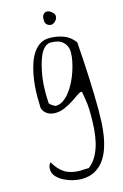

<svg xmlns="http://www.w3.org/2000/svg" viewBox="-150 -694 742 1158"><g transform="rotate(-15 220.5 -115.0)"><path d="M39.1 294.9Q39.1 281.2 41.5 273.4Q43.9 265.6 53.7 253.9Q81.1 303.7 119.1 326.7Q157.2 349.6 214.8 349.6Q216.8 349.6 224.6 349.1Q232.4 348.6 241.2 348.1Q250 347.7 257.3 347.7Q264.6 347.7 267.6 347.7Q300.8 321.3 319.3 285.6Q337.9 250 347.2 210Q356.4 169.9 359.4 127.9Q362.3 85.9 362.3 46.9Q362.3 25.4 361.8 7.8Q361.3 -9.8 359.4 -26.4Q357.4 -43 354.5 -62Q351.6 -81.1 346.7 -106.4Q346.7 -106.4 344.7 -107.4Q342.8 -108.4 340.8 -108.4Q333 -108.4 314.9 -95.7Q296.9 -83 272.5 -66.9Q248 -50.8 218.3 -38.1Q188.5 -25.4 158.2 -25.4Q145.5 -25.4 132.3 -28.8Q119.1 -32.2 108.9 -39.1Q98.6 -45.9 90.8 -56.2Q83 -66.4 80.1 -80.1Q80.1 -84 80.1 -94.2Q80.1 -104.5 79.6 -116.2Q79.1 -127.9 79.1 -138.7V-153.3Q79.1 -182.6 82 -216.8Q85 -251 91.8 -286.6Q98.6 -322.3 110.4 -356Q122.1 -389.6 140.1 -415.5Q158.2 -441.4 182.6 -456.5Q207 -471.7 240.2 -471.7Q285.2 -471.7 326.2 -457Q367.2 -442.4 396.5 -403.3Q400.4 -352.5 403.8 -295.9Q407.2 -239.3 409.7 -182.6Q412.1 -126 413.6 -72.8Q415 -19.5 415 23.4Q415 59.6 413.1 101.6Q411.1 143.6 404.3 185.1Q397.5 226.6 383.8 265.6Q370.1 304.7 346.7 335Q323.2 365.2 289.6 382.8Q255.9 400.4 207 400.4Q188.5 400.4 159.7 394Q130.9 387.7 104 374.5Q77.1 361.3 58.1 341.3Q39.1 321.3 39.1 294.9ZM134.8 -92.8Q136.7 -89.8 141.6 -85Q146.5 -80.1 152.8 -76.2Q159.2 -72.3 164.6 -69.3Q169.9 -66.4 173.8 -66.4Q197.3 -66.4 219.2 -81.1Q241.2 -95.7 260.3 -120.1Q279.3 -144.5 294.9 -175.3Q310.5 -206.1 321.3 -238.3Q332 -270.5 337.9 -300.3Q343.8 -330.1 343.8 -354.5Q343.8 -376 336.4 -392.6Q329.1 -409.2 315.4 -421.4Q301.8 -433.6 283.2 -438.5Q264.6 -443.4 242.2 -443.4Q219.7 -443.4 202.6 -427.2Q185.5 -411.1 173.8 -385.3Q162.1 -359.4 153.8 -326.7Q145.5 -293.9 140.6 -263.2Q135.7 -232.4 134.3 -205.1Q132.8 -177.7 132.8 -161.1Q132.8 -156.2 132.8 -147Q132.8 -137.7 133.3 -127.4Q133.8 -117.2 134.3 -107.4Q134.8 -97.7 134.8 -92.8ZM236.3 -582Q234.4 -605.5 242.7 -616.7Q251 -627.9 262.7 -629.4Q274.4 -630.9 286.6 -624Q298.8 -617.2 306.6 -606.9Q314.5 -596.7 312 -582Q309.6 -567.4 293 -553.7Q282.2 -545.9 272 -545.9Q261.7 -545.9 253.4 -550.8Q245.1 -555.7 240.2 -564Q235.4 -572.3 236.3 -582Z"/></g></svg>

Font: The Girl Next Door
Style: Regular
Weight: 400
Designer: Kimberly Geswein
Foundry: Kimberly Geswein
Version: Version 1.002 2010